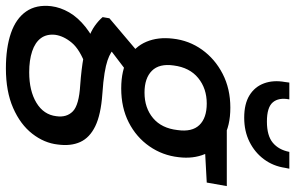

<svg xmlns="http://www.w3.org/2000/svg" viewBox="-227 -574 1001 651"><g transform="rotate(90 273.5 -248.5)"><path d="M180 232Q110 232 60.5 215Q11 198 -13 163.5Q-37 129 -31 78Q-27 47 -10 17.5Q7 -12 39.5 -38Q72 -64 120 -83L171 -39Q116 -19 93 8.5Q70 36 66 65Q63 94 77.5 113.5Q92 133 122 143Q152 153 193 153Q256 153 296.5 128.5Q337 104 342 61Q347 26 325.5 5Q304 -16 236 -20Q182 -24 143.5 -31Q105 -38 79 -47.5Q53 -57 35.5 -69.5Q18 -82 6 -96L10 -119L127 -218L206 -190L76 -91L106 -140Q116 -131 126.5 -124.5Q137 -118 153 -112.5Q169 -107 196 -102.5Q223 -98 267 -95Q337 -90 376 -71Q415 -52 429.5 -20Q444 12 438 56Q433 102 401.5 142.5Q370 183 314 207.5Q258 232 180 232ZM248 -159Q186 -159 146 -182Q106 -205 89.5 -244.5Q73 -284 79 -334Q85 -389 116.5 -433Q148 -477 198.5 -503Q249 -529 313 -529Q375 -529 414.5 -505.5Q454 -482 470.5 -442.5Q487 -403 481 -354Q475 -299 444 -254.5Q413 -210 363 -184.5Q313 -159 248 -159ZM262 -238Q314 -238 348.5 -267Q383 -296 389 -350Q396 -399 372 -424Q348 -449 299 -449Q248 -449 212.5 -420Q177 -391 170 -337Q163 -288 188 -263Q213 -238 262 -238ZM383 -439 373 -517H579L567 -449ZM347 -576Q300 -576 271 -594Q242 -612 230.5 -643.5Q219 -675 226 -714L228 -729H285Q278 -693 295 -673Q312 -653 360 -653Q408 -653 432 -673Q456 -693 463 -729H520L517 -714Q511 -674 488 -643Q465 -612 429 -594Q393 -576 347 -576Z"/></g></svg>

Font: DM Sans 11pt Medium
Style: Italic
Weight: 500
Italic angle: -10°
Version: Version 4.004;gftools[0.9.30]